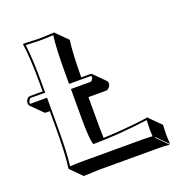

<svg xmlns="http://www.w3.org/2000/svg" viewBox="-127 -762 899 937"><g transform="rotate(-20 322.0 -294.0)"><path d="M303.7 -397H349.1Q356 -396.5 359.9 -393.1L416.5 -336.4Q420.4 -331.5 420.4 -325.2Q420.4 -308.1 405.3 -297.9Q400.4 -294.4 395.5 -294.4H303.7V-153.3Q303.7 -118.2 305.2 -82Q357.9 -84 417 -89.1Q476.1 -94.2 508.3 -98.6L541 -103L543 -99.1L599.6 -42.5Q599.1 -39.6 598.9 -31.5Q598.6 -23.4 598.4 -14.6Q598.1 -5.9 597.9 2.4Q597.7 10.7 597.7 14.6Q597.7 29.3 599.6 56.6L543 0L541 2.9L597.7 59.6Q573.2 56.6 537.6 56.6H233.4L150.4 59.6L94.2 2.9L92.8 0Q102.5 -68.4 103 -200.2V-294.4H83.5Q77.6 -294.9 74.7 -297.9L18.1 -354.5Q14.2 -359.4 14.2 -367.2Q14.2 -384.8 28.8 -394.5Q33.2 -397 37.1 -397H103V-444.8Q103 -566.9 91.8 -645L94.2 -647.9Q95.7 -647.9 172.9 -645L255.9 -647.9L256.8 -645L313.5 -588.4Q304.2 -522.9 303.7 -397ZM236.8 -210V-360.8H338.9Q345.2 -360.8 351.6 -374Q353.5 -378.9 354 -381.8Q351.6 -386.2 349.1 -387.2H236.8V-444.8Q236.8 -570.3 245.6 -637.2Q201.2 -634.8 172.9 -635Q144.5 -635.3 103 -637.2Q112.8 -559.1 112.8 -444.8V-387.2H37.1Q32.2 -387.2 26.4 -375Q24.4 -370.1 23.9 -367.2Q23.9 -361.3 26.9 -360.8H112.8V-200.2Q112.8 -74.7 104 -7.8Q148.9 -10.3 176.8 -9.8H481Q509.3 -9.8 532.2 -7.8Q530.8 -30.8 530.8 -42Q530.8 -64.5 532.2 -91.8Q377.9 -71.3 254.9 -70.8H247.6L245.6 -78.1Q236.8 -106.9 236.8 -210Z"/></g></svg>

Font: Linux Biolinum Shadow O
Style: Bold
Weight: 700
Designer: Philipp H. Poll
Foundry: Philipp H. Poll
Version: Version 0.9.2